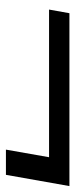

<svg xmlns="http://www.w3.org/2000/svg" viewBox="172 -644 249 632"><g transform="rotate(90 296.0 -327.5)"><path d="M472 -223 497 -365H11L23 -432H592L555 -223Z"/></g></svg>

Font: DM Sans 20pt
Style: Italic
Weight: 400
Italic angle: -10°
Version: Version 4.004;gftools[0.9.30]